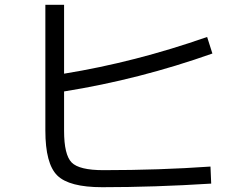

<svg xmlns="http://www.w3.org/2000/svg" viewBox="-20 -767 1040 800"><path d="M247 -747V-460Q543 -508 843 -613L865 -544Q560 -436 247 -386V-222Q247 -122 278.5 -90Q310 -58 411 -58Q644 -58 857 -73L860 -2Q623 13 406 13Q268 13 218.5 -36Q169 -85 169 -223V-747Z"/></svg>

Font: Mplus 1p
Style: Regular
Weight: 400
Version: Version 1.061